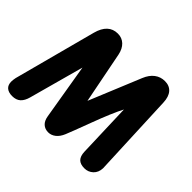

<svg xmlns="http://www.w3.org/2000/svg" viewBox="-184 -1019 1258 1258"><g transform="rotate(45 445.0 -390.5)"><path d="M357.9 -686 428.2 -328.1 576.2 -687Q594.7 -732.4 625.5 -755.6Q656.2 -778.8 695.8 -778.8Q738.3 -778.8 762.2 -751.5Q786.1 -724.1 788.1 -671.9L813 -87.9Q811.5 -47.9 786.4 -24.4Q761.2 -1 726.1 -1Q688 -1 669.7 -19.8Q651.4 -38.6 649.9 -78.1L637.2 -457Q600.1 -386.2 547.6 -245.6Q495.1 -105 481 -71.8Q466.3 -36.6 442.9 -18.3Q419.4 0 392.1 0Q361.8 0 341.8 -18.1Q321.8 -36.1 315.9 -71.8L251 -459L147 -79.1Q136.7 -40.5 115.5 -20.8Q94.2 -1 57.1 -1Q23.4 -1 4.6 -16.8Q-14.2 -32.7 -14.2 -64.9Q-14.2 -79.1 -9.8 -101.1L142.1 -672.9Q170.9 -780.8 257.8 -780.8Q296.4 -780.8 322.5 -756.1Q348.6 -731.4 357.9 -686Z"/></g></svg>

Font: BPreplay
Style: Bold Italic
Weight: 700
Italic angle: -6°
Designer: Magenta/George Triantafyllakos
Foundry: Magenta/George Triantafyllakos
Version: Version 1.00